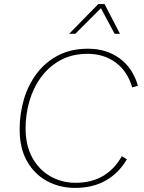

<svg xmlns="http://www.w3.org/2000/svg" viewBox="-20 -908 703 938"><path d="M347 10Q272 10 210.5 -23Q149 -56 112.5 -119.5Q76 -183 76 -276Q76 -353 97 -423.5Q118 -494 160 -549.5Q202 -605 264.5 -637.5Q327 -670 410 -670Q499 -670 563.5 -623.5Q628 -577 654 -489L626 -481Q602 -561 544.5 -603Q487 -645 408 -645Q333 -645 276.5 -614.5Q220 -584 181.5 -532Q143 -480 124 -415Q105 -350 105 -281Q105 -197 138 -137.5Q171 -78 226.5 -46.5Q282 -15 349 -15Q428 -15 484.5 -49Q541 -83 575 -145L600 -130Q561 -63 497.5 -26.5Q434 10 347 10ZM491 -888 566 -743H540L473 -868L348 -743H318L460 -888Z"/></svg>

Font: Work Sans ExtraLight
Style: Italic
Weight: 200
Italic angle: -13°
Designer: Wei Huang
Foundry: Wei Huang
Version: Version 2.012; ttfautohint (v1.8.3)